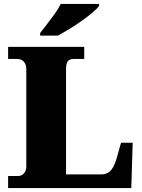

<svg xmlns="http://www.w3.org/2000/svg" viewBox="-20 -951 717 971"><path d="M21 0V-61H74Q83 -61 92 -66.5Q101 -72 107 -83Q113 -94 113 -109V-602Q113 -619 106.5 -630.5Q100 -642 89.5 -647.5Q79 -653 66 -653H21V-714H406V-653H357Q339 -653 330 -647.5Q321 -642 317.5 -631Q314 -620 314 -604V-69H492Q510 -69 524.5 -76.5Q539 -84 550.5 -103Q562 -122 571 -154L592 -229H651L644 0ZM183 -784Q198 -803 218 -829Q238 -855 257.5 -882Q277 -909 287 -931H481V-921Q472 -908 448.5 -888Q425 -868 394 -846Q363 -824 331 -804.5Q299 -785 273 -771H183Z"/></svg>

Font: Noto Serif Hebrew Black
Style: Regular
Weight: 900
Version: Version 2.003